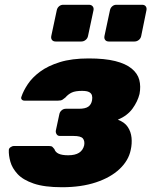

<svg xmlns="http://www.w3.org/2000/svg" viewBox="-20 -775 635 805"><path d="M240 10Q166 10 121 -5.5Q76 -21 53.5 -45.5Q31 -70 23.5 -97Q16 -124 17 -146Q17 -153 24.5 -158Q32 -163 38 -163H184Q196 -163 200 -159Q204 -155 208 -150Q212 -137 226 -130.5Q240 -124 266 -124Q295 -124 311.5 -134.5Q328 -145 333 -166Q336 -184 327.5 -194.5Q319 -205 288 -205H231Q222 -205 217.5 -212Q213 -219 214 -227L229 -297Q231 -306 238.5 -312.5Q246 -319 256 -319H311Q338 -319 350.5 -328Q363 -337 366 -355Q368 -366 365.5 -375Q363 -384 353.5 -389Q344 -394 324 -394Q296 -394 281 -387Q266 -380 254 -366Q248 -361 242 -357Q236 -353 223 -353H83Q75 -353 71 -358Q67 -363 70 -370Q78 -394 96.5 -422Q115 -450 148 -474.5Q181 -499 231 -514.5Q281 -530 352 -530Q419 -530 463 -519Q507 -508 532 -487.5Q557 -467 564 -440Q571 -413 565 -381Q557 -349 535.5 -319.5Q514 -290 474 -273Q502 -263 515.5 -243Q529 -223 531.5 -197.5Q534 -172 528 -146Q519 -102 481.5 -66.5Q444 -31 382.5 -10.5Q321 10 240 10ZM436 -601Q426 -601 421 -607.5Q416 -614 418 -624L441 -732Q443 -742 450.5 -748.5Q458 -755 468 -755H576Q586 -755 591 -748.5Q596 -742 594 -732L572 -624Q570 -614 562 -607.5Q554 -601 544 -601ZM213 -601Q203 -601 198 -607.5Q193 -614 195 -624L218 -732Q220 -742 227.5 -748.5Q235 -755 245 -755H353Q363 -755 368.5 -748.5Q374 -742 372 -732L349 -624Q347 -614 339 -607.5Q331 -601 321 -601Z"/></svg>

Font: Rubik ExtraBold
Style: Italic
Weight: 800
Italic angle: -12°
Designer: Hubert and Fischer
Foundry: Hubert and Fischer
Version: Version 2.300;gftools[0.9.30]